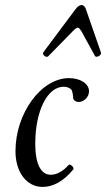

<svg xmlns="http://www.w3.org/2000/svg" viewBox="-20 -724 418 757"><path d="M170 -502 268 -602C277 -611 282 -615 287 -615C291 -615 295 -610 301 -601L354 -504C359 -494 382 -506 378 -517L319 -687C316 -697 310 -704 302 -704C294 -704 286 -699 278 -688L151 -518C144 -510 162 -494 170 -502ZM148 13C191 13 232 -11 269 -56C274 -63 256 -81 250 -73C229 -49 204 -35 180 -35C141 -35 119 -78 119 -157C119 -287 167 -382 231 -382C245 -382 256 -377 262 -370C265 -365 268 -351 269 -334C273 -326 281 -322 291 -322C310 -322 331 -341 331 -364C331 -394 297 -416 252 -416C142 -416 41 -277 41 -128C41 -45 85 13 148 13Z"/></svg>

Font: Junicode Two Beta SemiCondensed Medium
Style: Italic
Weight: 500
Width: 4
Italic angle: -10°
Version: Version 1.063